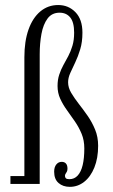

<svg xmlns="http://www.w3.org/2000/svg" viewBox="-20 -732 450 764"><path d="M258 11.5Q230.5 11.5 213 -3.8Q195.5 -19 195.5 -49Q195.5 -67 204 -77.5Q212.5 -88 225.5 -88Q236.5 -88 242.5 -81.2Q248.5 -74.5 248.5 -61Q248.5 -53.5 246 -48.8Q243.5 -44 241 -40.5Q238.5 -37 238.5 -32Q238.5 -26.5 242 -22.8Q245.5 -19 256 -19Q276 -19 289.2 -33.5Q302.5 -48 309 -75.2Q315.5 -102.5 315.5 -141.5Q315.5 -173.5 304.8 -199.5Q294 -225.5 278.2 -248.5Q262.5 -271.5 246.5 -293.5Q230.5 -315.5 219.8 -338.8Q209 -362 209 -390Q209 -415 215.8 -435.2Q222.5 -455.5 232.2 -473Q242 -490.5 251.8 -509Q261.5 -527.5 268.2 -549.8Q275 -572 275 -602Q275 -643.5 259.5 -662.5Q244 -681.5 217 -681.5Q186.5 -681.5 169.2 -658.2Q152 -635 145 -597.2Q138 -559.5 138 -516V0H21.5V-31.5H77V-504Q77 -568 93.5 -614.5Q110 -661 140.5 -686.5Q171 -712 211.5 -712Q252.5 -712 280.2 -683.5Q308 -655 308 -602Q308 -564.5 299.2 -535.8Q290.5 -507 279.5 -484Q268.5 -461 259.8 -441.8Q251 -422.5 251 -404.5Q251 -383.5 263.2 -362.8Q275.5 -342 293.2 -319.2Q311 -296.5 328.8 -271Q346.5 -245.5 358.5 -216.2Q370.5 -187 370.5 -152Q370.5 -102.5 355.5 -65.5Q340.5 -28.5 315 -8.5Q289.5 11.5 258 11.5Z"/></svg>

Font: Imbue Light
Style: Regular
Weight: 300
Designer: Tyler Finck
Foundry: Etcetera Type Company
Version: Version 1.102